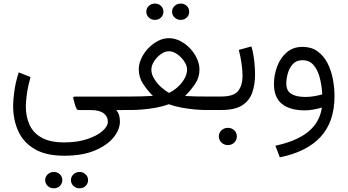

<svg xmlns="http://www.w3.org/2000/svg" viewBox="-20 -605 1912 1056"><path d="M333 251.5Q232.9 251.5 170.9 215.1Q108.9 178.7 80.6 116.5Q52.2 54.2 52.2 -23.4Q52.2 -56.2 59.1 -105Q65.9 -153.8 83 -207L147.9 -181.2Q134.3 -133.8 128.2 -90.8Q122.1 -47.9 122.1 -20.5Q122.1 36.6 142.6 81.5Q163.1 126.5 209.5 152.3Q255.9 178.2 333 178.2Q404.3 178.2 458.5 160.4Q512.7 142.6 543 116.2Q573.2 89.8 573.2 64.5Q573.2 35.6 550 18.1Q526.9 0.5 481.4 0.5H413.6Q405.8 0.5 401.6 -6.1Q397.5 -12.7 394 -23.9L382.8 -64Q379.9 -73.7 392.6 -73.7H654.8V0.5H619.6Q631.8 15.6 635.7 31Q639.6 46.4 639.6 63Q639.6 107.4 604.5 150.9Q569.3 194.3 501.2 222.9Q433.1 251.5 333 251.5ZM370.1 385.7Q370.1 367.2 384 354Q397.9 340.8 417.5 340.8Q437.5 340.8 450.9 353.8Q464.4 366.7 464.4 385.7Q464.4 404.8 450.9 417.7Q437.5 430.7 417.5 430.7Q397.9 430.7 384 417.5Q370.1 404.3 370.1 385.7ZM228.5 385.7Q228.5 367.2 242.2 354Q255.9 340.8 275.9 340.8Q295.9 340.8 309.3 353.8Q322.8 366.7 322.8 385.7Q322.8 404.8 309.3 417.7Q295.9 430.7 275.9 430.7Q255.9 430.7 242.2 417.5Q228.5 404.3 228.5 385.7Z M926.3 -540.5Q926.3 -559.1 940.2 -572.3Q954.1 -585.4 973.6 -585.4Q993.7 -585.4 1007.1 -572.5Q1020.5 -559.6 1020.5 -540.5Q1020.5 -521.5 1007.1 -508.5Q993.7 -495.6 973.6 -495.6Q954.1 -495.6 940.2 -508.8Q926.3 -522 926.3 -540.5ZM784.7 -540.5Q784.7 -559.1 798.3 -572.3Q812 -585.4 832 -585.4Q852.1 -585.4 865.5 -572.5Q878.9 -559.6 878.9 -540.5Q878.9 -521.5 865.5 -508.5Q852.1 -495.6 832 -495.6Q812 -495.6 798.3 -508.8Q784.7 -522 784.7 -540.5ZM1077.1 -222.7Q1077.1 -179.2 1053.5 -144Q1029.8 -108.9 998 -77.1Q1026.9 -75.2 1056.4 -74.7Q1085.9 -74.2 1105.5 -74.2H1152.3V0H1106.9Q1085.9 0 1052.2 -2.9Q1018.6 -5.9 980.7 -12.7Q942.9 -19.5 908.2 -31.7Q873.5 -19 835 -12.2Q796.4 -5.4 761.7 -2.7Q727.1 0 704.1 0H636.7V-74.2H704.1Q727.1 -74.2 757.6 -75Q788.1 -75.7 820.8 -77.6Q789.6 -108.9 766.4 -144.8Q743.2 -180.7 743.2 -223.6Q743.2 -252.9 757.1 -283.2Q771 -313.5 794.7 -338.6Q818.4 -363.8 847.9 -379.4Q877.4 -395 908.7 -395Q940.9 -395 970.9 -379.6Q1001 -364.3 1025.1 -338.9Q1049.3 -313.5 1063.2 -283Q1077.1 -252.4 1077.1 -222.7ZM908.7 -323.2Q887.2 -323.2 865 -307.4Q842.8 -291.5 827.6 -268.1Q812.5 -244.6 812.5 -221.7Q812.5 -196.8 828.1 -171.4Q843.8 -146 866.2 -125.7Q888.7 -105.5 909.7 -94.2Q934.1 -105.5 956.8 -125.7Q979.5 -146 994.1 -171.4Q1008.8 -196.8 1008.8 -222.7Q1008.8 -244.6 992.9 -268.1Q977.1 -291.5 954.1 -307.4Q931.2 -323.2 908.7 -323.2Z M1197.8 0H1132.8V-74.2H1196.8Q1266.1 -74.2 1290 -105.2Q1314 -136.2 1314 -188.5Q1314 -216.3 1308.6 -254.6Q1303.2 -293 1293.5 -330.6L1362.8 -349.6Q1373.5 -312.5 1378.2 -271Q1382.8 -229.5 1382.8 -195.3Q1382.8 -138.7 1366.9 -94.5Q1351.1 -50.3 1311 -25.1Q1271 0 1197.8 0ZM1183.6 145.5Q1183.6 125.5 1198 111.8Q1212.4 98.1 1233.4 98.1Q1254.4 98.1 1268.6 111.8Q1282.7 125.5 1282.7 145.5Q1282.7 165 1268.6 179Q1254.4 192.9 1233.4 192.9Q1212.4 192.9 1198 179Q1183.6 165 1183.6 145.5Z M1819.8 -76.2Q1819.8 64.9 1743.4 147.7Q1667 230.5 1519 260.3L1494.6 196.3Q1610.4 171.9 1674.3 120.4Q1738.3 68.8 1750.5 -13.7Q1730.5 -7.3 1705.1 -2.7Q1679.7 2 1657.7 2Q1574.7 2 1530.8 -33.4Q1486.8 -68.8 1486.8 -142.6Q1486.8 -191.9 1504.2 -239Q1521.5 -286.1 1556.6 -316.7Q1591.8 -347.2 1644 -347.2Q1692.4 -347.2 1725.8 -323.2Q1759.3 -299.3 1780 -260Q1800.8 -220.7 1810.3 -172.6Q1819.8 -124.5 1819.8 -76.2ZM1660.2 -71.8Q1682.6 -71.8 1706.3 -75.7Q1730 -79.6 1752.4 -85.9Q1749.5 -138.2 1737.8 -180.7Q1726.1 -223.1 1703.4 -248.5Q1680.7 -273.9 1643.6 -273.9Q1609.9 -273.9 1590.3 -252.2Q1570.8 -230.5 1562.7 -200.4Q1554.7 -170.4 1554.7 -145.5Q1554.7 -105.5 1582 -88.6Q1609.4 -71.8 1660.2 -71.8Z"/></svg>

Font: Vazirmatn RD Light
Style: Regular
Weight: 300
Designer: Saber Rastikerdar
Foundry: Saber Rastikerdar
Version: Version 32.102